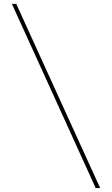

<svg xmlns="http://www.w3.org/2000/svg" viewBox="-20 -800 566 970"><path d="M463.5 150 40 -780.5H62L486 150Z"/></svg>

Font: Bodoni Moda 11pt SemiBold
Style: Regular
Weight: 600
Designer: Owen Earl
Foundry: indestructible type
Version: Version 2.004